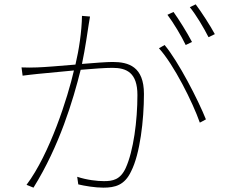

<svg xmlns="http://www.w3.org/2000/svg" viewBox="-20 -847 1040 883"><path d="M737 -640 711 -625C780 -549 866 -377 899 -283L927 -298C891 -388 800 -565 737 -640ZM778 -792 750 -779C778 -742 815 -680 834 -640L863 -654C840 -698 803 -757 778 -792ZM880 -827 853 -814C883 -777 916 -721 939 -676L968 -690C947 -729 907 -791 880 -827ZM79 -537 84 -499C105 -502 136 -505 153 -507L320 -523C292 -400 209 -139 102 3L134 16C254 -177 316 -386 351 -526C409 -531 465 -535 497 -535C562 -535 612 -513 612 -410C612 -292 594 -153 558 -74C533 -20 498 -14 458 -14C428 -14 380 -19 335 -34L340 1C369 8 417 16 455 16C509 16 553 5 583 -59C624 -139 642 -295 642 -415C642 -541 571 -562 498 -562C472 -562 417 -558 357 -553C372 -623 384 -710 388 -735C390 -749 392 -760 394 -771L357 -774C356 -702 343 -617 327 -550C256 -544 185 -538 151 -537C124 -536 106 -536 79 -537Z"/></svg>

Font: Noto Sans JP Thin
Style: Regular
Weight: 100
Designer: Ryoko NISHIZUKA 西塚涼子 (kana, bopomofo & ideographs); Paul D. Hunt (Latin, Greek & Cyrillic); Sandoll Communications 산돌커뮤니
Foundry: Adobe
Version: Version 2.004;hotconv 1.0.118;makeotfexe 2.5.65603